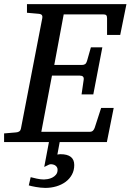

<svg xmlns="http://www.w3.org/2000/svg" viewBox="-35 -691 635 934"><path d="M326.2 111.8Q326.2 137.7 314.9 158.4Q303.7 179.2 284.2 193.6Q264.6 208 239 215.6Q213.4 223.1 185.1 223.1Q173.8 223.1 161.9 221.7Q149.9 220.2 139.2 218.5Q128.4 216.8 119.4 214.6Q110.4 212.4 105 210.9L114.3 170.9Q125.5 173.8 144 178Q162.6 182.1 179.2 182.1Q186 182.1 197.3 180.2Q208.5 178.2 219 173.1Q229.5 168 237.3 158.7Q245.1 149.4 245.1 134.8Q245.1 127.4 241.9 122.3Q238.8 117.2 234.1 114Q229.5 110.8 223.6 109.4Q217.8 107.9 211.9 107.9Q207.5 107.9 201.7 110.6Q195.8 113.3 180.2 121.1L203.1 0H-15.1V-42L43 -46.9Q64 -48.3 66.9 -65.9L170.9 -604Q172.4 -612.3 168.5 -617.7Q164.6 -623 151.9 -624L96.2 -628.9V-670.9H580.1L549.8 -521H485.8V-602.1Q485.8 -612.8 481.9 -616.9Q478 -621.1 466.8 -621.1H274.9L229 -375H362.8Q373.5 -375 379.2 -379.2Q384.8 -383.3 388.2 -394L407.2 -460.9H462.9L418.9 -231.9H361.8L372.1 -303.2Q375 -323.2 353 -323.2H217.8L166 -49.8H400.9Q411.6 -49.8 417.2 -55.4Q422.9 -61 425.8 -69.8L457 -166H518.1L484.9 0H255.4L244.1 61Q248 60.1 251.7 59.6Q255.4 59.1 259.3 59.1Q326.2 59.1 326.2 111.8Z"/></svg>

Font: Charis SIL Phon
Style: Italic
Weight: 400
Italic angle: -11°
Foundry: SIL International
Version: Version 5.000